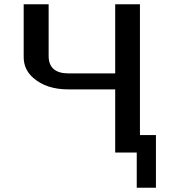

<svg xmlns="http://www.w3.org/2000/svg" viewBox="-20 -715 798 900"><path d="M91 -448V-695H208V-453Q208 -371 301 -371H520V-695H636V-82H711V165H621V0H520V-296H300Q198 -296 137 -349Q91 -388 91 -448Z"/></svg>

Font: Coval
Style: Medium
Weight: 500
Foundry: Context Ltd
Version: Version 001.000